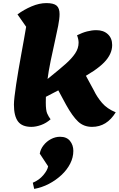

<svg xmlns="http://www.w3.org/2000/svg" viewBox="-20 -795 769 1241"><path d="M228 -144 234 -241 315 -307Q366 -348 405 -382.5Q444 -417 466 -450Q488 -483 488 -519Q488 -530 485.5 -542Q483 -554 478 -567Q512 -584 543 -592Q574 -600 603 -600Q649 -600 677 -574Q705 -548 705 -504Q705 -445 653 -391.5Q601 -338 484 -277ZM183 25Q122 25 96 -10.5Q70 -46 70 -119Q70 -138 74 -172Q78 -206 84.5 -250Q91 -294 99.5 -343Q108 -392 117 -442Q126 -492 134.5 -538.5Q143 -585 149 -622L93 -702Q135 -733 184.5 -754Q234 -775 280 -775Q327 -775 346 -758.5Q365 -742 365 -704Q365 -674 356 -628Q347 -582 334 -524.5Q321 -467 307.5 -402Q294 -337 285 -268.5Q276 -200 276 -132Q276 -82 285 -61.5Q294 -41 307 -24Q279 1 245.5 13Q212 25 183 25ZM575 25Q521 25 484.5 -9.5Q448 -44 407 -118L332 -257L505 -361L587 -210Q607 -168 639.5 -130Q672 -92 728 -69Q699 -22 661 1.5Q623 25 575 25ZM201 426 192 386Q233 369 260 337Q287 305 291 280L237 198Q242 169 261.5 144Q281 119 309.5 104Q338 89 368 89Q411 89 432.5 116Q454 143 454 180Q454 223 433.5 263Q413 303 377 336.5Q341 370 296 393.5Q251 417 201 426Z"/></svg>

Font: Lemonada
Style: Regular
Weight: 400
Designer: Mohamed Gaber (Arabic), Eduardo Tunni (Latin)
Foundry: Kief Type Foundry
Version: Version 4.005